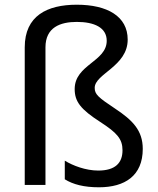

<svg xmlns="http://www.w3.org/2000/svg" viewBox="-20 -785 671 815"><path d="M522 -617C522 -716 435 -765 306 -765C180 -765 85 -718 85 -584V0H173V-584C173 -669 236 -692 306 -692C380 -692 433 -668 433 -612C433 -523 297 -511 297 -407C297 -354 322 -321 406 -267C477 -221 500 -195 500 -147C500 -94 470 -61 397 -61C344 -61 289 -82 255 -103V-24C290 -2 337 10 400 10C510 10 586 -39 586 -153C586 -232 542 -275 470 -323C396 -372 382 -385 382 -412C382 -472 522 -503 522 -617Z"/></svg>

Font: Noto Sans Tifinagh Agraw Imazighen
Style: Regular
Weight: 400
Designer: JamraPatel
Foundry: JamraPatel LLC
Version: Version 2.006